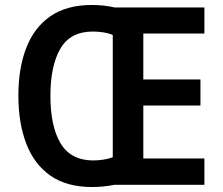

<svg xmlns="http://www.w3.org/2000/svg" viewBox="-20 -744 897 773"><path d="M350 -724Q399 -724 441 -714H803V-609H557V-424H787V-319H557V-106H803V0H441Q422 4 398 6.5Q374 9 351 9Q249 9 183.5 -36.5Q118 -82 86 -165Q54 -248 54 -359Q54 -470 86 -552Q118 -634 183.5 -679Q249 -724 350 -724ZM354 -617Q263 -617 223 -548Q183 -479 183 -358Q183 -236 223.5 -167.5Q264 -99 354 -98Q376 -98 397.5 -101.5Q419 -105 434 -111V-603Q419 -610 397.5 -613.5Q376 -617 354 -617Z"/></svg>

Font: Noto Sans SemiCondensed SemiBold
Style: Regular
Weight: 600
Width: 4
Designer: Monotype Design Team
Foundry: Monotype Imaging Inc.
Version: Version 2.013; ttfautohint (v1.8.4.7-5d5b)